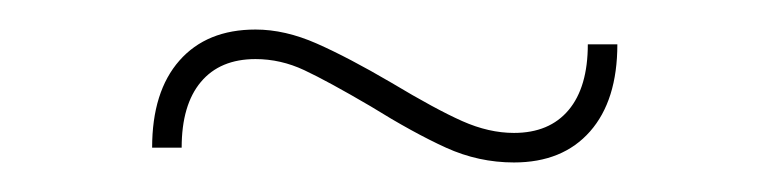

<svg xmlns="http://www.w3.org/2000/svg" viewBox="-20 -380 520 130"><path d="M328 -270Q304 -270 282 -280Q260 -290 231 -308Q202 -325 186 -332.5Q170 -340 153 -340Q129 -340 116 -324.5Q103 -309 103 -280H83Q83 -318 101.5 -339Q120 -360 153 -360Q173 -360 194.5 -350.5Q216 -341 245 -324Q275 -306 293 -298Q311 -290 328 -290Q352 -290 365 -305.5Q378 -321 378 -350H398Q398 -312 379.5 -291Q361 -270 328 -270Z"/></svg>

Font: TypoPRO Montserrat
Style: Regular
Weight: 250
Designer: Julieta Ulanovsky
Foundry: Julieta Ulanovsky
Version: Version 6.001